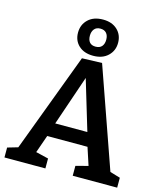

<svg xmlns="http://www.w3.org/2000/svg" viewBox="-136 -1059 985 1160"><g transform="rotate(15 356.0 -479.5)"><path d="M425 -704 644 -81 708 -62V0H430V-62L507 -82L471 -192H219L180 -81L259 -62V0H3V-62L68 -81L300 -700ZM447 -278 353 -591 246 -278ZM237 -844Q237 -894 271 -926.5Q305 -959 364 -959Q420 -959 453.5 -927.5Q487 -896 487 -846Q487 -797 453 -764.5Q419 -732 361 -732Q304 -732 270.5 -763Q237 -794 237 -844ZM413 -846Q413 -872 400 -887Q387 -902 362 -902Q337 -902 324 -886Q311 -870 311 -844Q311 -818 323.5 -803.5Q336 -789 361 -789Q387 -789 400 -804.5Q413 -820 413 -846Z"/></g></svg>

Font: Bitter Pro SemiBold
Style: Regular
Weight: 600
Designer: Sol Matas, and Bitter project Authors
Foundry: Sol Matas
Version: Version 1.010